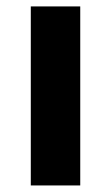

<svg xmlns="http://www.w3.org/2000/svg" viewBox="-20 -566 339 586"><path d="M224.9 0H74V-546.4H224.9Z"/></svg>

Font: Noto Sans Khmer UI
Style: Regular
Weight: 400
Designer: Danh Hong and the Monotype Design Team
Foundry: Monotype Imaging Inc.
Version: Version 2.002